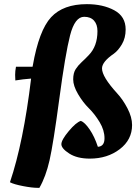

<svg xmlns="http://www.w3.org/2000/svg" viewBox="-20 -753 657 926"><path d="M617 -150C617 -175.3 609.5 -202.3 594.5 -231C579.5 -259.7 562.7 -284 544 -304C496 -356.7 472 -396.3 472 -423C472 -444.3 491 -468 529 -494C543 -504 556 -519.2 568 -539.5C580 -559.8 586 -583.7 586 -611C586 -653 567.7 -683.8 531 -703.5C494.3 -723.2 450.3 -733 399 -733C323 -733 265.5 -712 226.5 -670C187.5 -628 158 -550 138 -436L137 -431H57C54.3 -417 53 -404 53 -392C53 -380 53.3 -371 54 -365C78 -369 103.3 -372 130 -374C105.3 -168.7 71.3 -2 28 126C40.7 132.7 61.7 138.8 91 144.5C120.3 150.2 144.3 153 163 153H170C190.7 117 207 72.7 219 20C231 -32.7 246.7 -131.3 266 -276C285.3 -420.7 302.7 -522.8 318 -582.5C333.3 -642.2 356 -672 386 -672C406.7 -672 422.5 -665.8 433.5 -653.5C444.5 -641.2 450 -624.3 450 -603C450 -554.3 436 -515.7 408 -487C396.7 -475 385.3 -463.8 374 -453.5C362.7 -443.2 353 -431.8 345 -419.5C337 -407.2 333 -390.7 333 -370C333 -349.3 340.8 -325.7 356.5 -299C372.2 -272.3 389.5 -249.7 408.5 -231C427.5 -212.3 444.8 -190 460.5 -164C476.2 -138 484 -112 484 -86C484 -60 473.3 -46.3 452 -45C441.3 -77.7 428.2 -105.5 412.5 -128.5C396.8 -151.5 382.7 -165.3 370 -170C354.7 -165.3 335.2 -148.8 311.5 -120.5C287.8 -92.2 276 -71.2 276 -57.5C276 -43.8 288.7 -28.8 314 -12.5C339.3 3.8 372.3 12 413 12C469.7 12 517.8 -3.2 557.5 -33.5C597.2 -63.8 617 -102.7 617 -150Z"/></svg>

Font: Oleo Script
Style: Regular
Weight: 400
Designer: Soytutype
Foundry: Soytutype
Version: Version 1.002